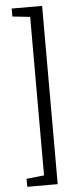

<svg xmlns="http://www.w3.org/2000/svg" viewBox="-58 -729 367 911"><g transform="rotate(-5 125.5 -273.5)"><path d="M34 151V113L118 104V-651L34 -660V-698H179V151Z"/></g></svg>

Font: Faustina Light
Style: Regular
Weight: 300
Designer: Alfonso Garcia
Foundry: http://www.omnibus-type.com
Version: Version 1.200